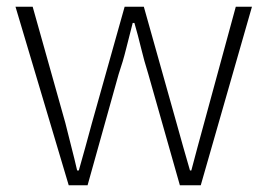

<svg xmlns="http://www.w3.org/2000/svg" viewBox="-20 -550 794 570"><path d="M184 0 26 -530H77L174 -185Q183 -148 192 -113.5Q201 -79 209 -44H214Q224 -79 233.5 -113.5Q243 -148 253 -185L350 -530H407L504 -185Q514 -148 524 -113.5Q534 -79 544 -44H548Q557 -79 566.5 -113.5Q576 -148 586 -185L680 -530H728L576 0H514L420 -331Q408 -369 399 -406.5Q390 -444 379 -482H374Q364 -444 354.5 -405.5Q345 -367 332 -329L240 0Z"/></svg>

Font: Noto Sans TC Thin ExtraLight
Style: Regular
Weight: 250
Version: Version 2.004-H2;hotconv 1.0.118;makeotfexe 2.5.65603